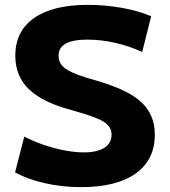

<svg xmlns="http://www.w3.org/2000/svg" viewBox="-20 -760 699 790"><path d="M314 10Q236 10 163.5 -6.5Q91 -23 42 -51L80 -198Q114 -180 157 -165Q200 -150 244 -141.5Q288 -133 325 -133Q380 -133 409.5 -152Q439 -171 439 -206Q439 -224 430 -237.5Q421 -251 401.5 -262Q382 -273 349.5 -284Q317 -295 271 -308Q215 -323 172.5 -343.5Q130 -364 101 -391Q72 -418 57.5 -453Q43 -488 43 -531Q43 -632 120.5 -686Q198 -740 342 -740Q413 -740 482.5 -727.5Q552 -715 602 -693L565 -546Q514 -570 455 -583.5Q396 -597 340 -597Q280 -597 250.5 -580.5Q221 -564 221 -531Q221 -513 229 -499Q237 -485 255.5 -473.5Q274 -462 304 -451Q334 -440 378 -428Q439 -410 483.5 -389.5Q528 -369 557.5 -343Q587 -317 602 -283Q617 -249 617 -206Q617 -102 538 -46Q459 10 314 10Z"/></svg>

Font: M PLUS 1 Thin ExtraBold
Style: Regular
Weight: 800
Version: Version 1.001